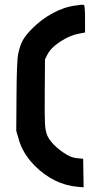

<svg xmlns="http://www.w3.org/2000/svg" viewBox="-20 -788 475 815"><path d="M305 -765Q323 -768 329 -768Q333 -768 336 -767Q341 -764 341 -708V-650L319 -646Q278 -639 236 -611.5Q194 -584 180 -554L171 -536L170 -401Q169 -292 171 -260.5Q173 -229 182 -210Q193 -187 220.5 -162.5Q248 -138 278 -124Q295 -117 313 -116L333 -114L334 -53L335 7L310 5Q208 -4 127 -85Q74 -139 58 -202L49 -233L50 -379Q51 -530 57 -558Q64 -593 76 -615.5Q88 -638 115 -665Q155 -706 205.5 -733Q256 -760 305 -765Z"/></svg>

Font: FoundationOne
Style: Medium
Weight: 500
Version: Version 0.4